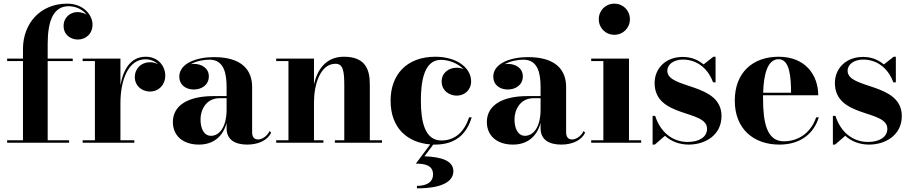

<svg xmlns="http://www.w3.org/2000/svg" viewBox="-20 -780 4981 1049"><path d="M19 -13.5V0H357.5V-13.5H240.5V-446.5H377.5V-460H240.5V-540C240.5 -667 272.5 -746 355 -746C396 -746 432 -727.5 453 -700C438.5 -709 420.5 -714 403 -714C365.5 -714 327.5 -686 327.5 -638.5C327.5 -586 370.5 -564 405.5 -564C446 -564 485.5 -592.5 485.5 -646C485.5 -698 436 -760 347.5 -760C200 -760 105.5 -652.5 105.5 -511.5V-460H19V-446.5H105.5V-13.5Z M431.5 -13.5V0H714V-13.5H638V-215.5C638 -346.5 682.5 -456 774.5 -456C803 -456 826.5 -445.5 843 -429C830.5 -436 815.5 -440 799.5 -440C751.5 -440 716.5 -406 716.5 -357.5C716.5 -315 750.5 -280 800.5 -280C849.5 -280 883 -319.5 883 -366C883 -418.5 845 -470 776 -470C696 -470 654 -404 638 -315V-460H431.5V-446.5H498.5V-13.5Z M1147 -255C1005 -255 924.5 -202.5 924.5 -113.5C924.5 -37.5 980.5 10 1067 10C1145.5 10 1198 -34 1218 -108V-78.5C1218 -15 1266.5 10 1331 10C1392.5 10 1442 -14 1461.5 -55L1453 -64C1437.5 -32.5 1408.5 -18 1391 -18C1365.5 -18 1357.5 -35.5 1357.5 -58V-304.5C1357.5 -398 1301 -468 1148.5 -468C1057.5 -468 959.5 -435.5 959.5 -361C959.5 -317.5 993.5 -291 1039 -291C1081.5 -291 1121 -315.5 1121 -363C1121 -407 1082.5 -431 1039 -431C1033.5 -431 1028 -430.5 1022.5 -429.5C1053 -446.5 1093 -454 1124.5 -454C1204.5 -454 1218 -376.5 1218 -304.5V-255ZM1133 -38C1092.5 -38 1075.5 -80.5 1075.5 -128C1075.5 -177.5 1104.5 -243.5 1180 -243.5H1218V-181.5C1218 -82.5 1176.5 -38 1133 -38Z M1489 -13.5V0H1747V-13.5H1695.5V-223.5C1695.5 -314.5 1728.5 -431.5 1812.5 -431.5C1854 -431.5 1861 -395 1861 -311V-13.5H1809.5V0H2067V-13.5H2000.5V-319.5C2000.5 -406.5 1971.5 -470 1859 -470C1758 -470 1713 -396.5 1695.5 -319V-460H1489V-446.5H1556V-13.5Z M2346 174C2346 210.5 2317 235.5 2258 235.5V249C2408.5 249 2457 205 2457 155C2457 99 2393 77 2299 74L2347 10C2350.5 10 2354 10 2357.5 10C2471 10 2531 -50.5 2557 -139H2543C2518.5 -65 2470.5 -12.5 2391.5 -12.5C2301 -12.5 2279.5 -115.5 2279.5 -230C2279.5 -324 2292.5 -453 2389 -453C2431.5 -453 2481.5 -434.5 2512 -402.5C2501 -407.5 2488 -410 2475 -410C2432 -410 2393 -382.5 2393 -335C2393 -282.5 2437.5 -257.5 2475 -257.5C2518 -257.5 2554 -287.5 2554 -336C2554 -409.5 2475.5 -470 2358.5 -470C2202.5 -470 2114 -372.5 2114 -230C2114 -78.5 2207.5 -1 2330.5 9L2252 114C2302 114 2346 123 2346 174Z M2862.5 -255C2720.5 -255 2640 -202.5 2640 -113.5C2640 -37.5 2696 10 2782.5 10C2861 10 2913.5 -34 2933.5 -108V-78.5C2933.5 -15 2982 10 3046.5 10C3108 10 3157.5 -14 3177 -55L3168.5 -64C3153 -32.5 3124 -18 3106.5 -18C3081 -18 3073 -35.5 3073 -58V-304.5C3073 -398 3016.5 -468 2864 -468C2773 -468 2675 -435.5 2675 -361C2675 -317.5 2709 -291 2754.5 -291C2797 -291 2836.5 -315.5 2836.5 -363C2836.5 -407 2798 -431 2754.5 -431C2749 -431 2743.5 -430.5 2738 -429.5C2768.5 -446.5 2808.5 -454 2840 -454C2920 -454 2933.5 -376.5 2933.5 -304.5V-255ZM2848.5 -38C2808 -38 2791 -80.5 2791 -128C2791 -177.5 2820 -243.5 2895.5 -243.5H2933.5V-181.5C2933.5 -82.5 2892 -38 2848.5 -38Z M3251.5 -675C3251.5 -627 3288.5 -590 3336.5 -590C3384.5 -590 3421.5 -627 3421.5 -675C3421.5 -723 3384.5 -760 3336.5 -760C3288.5 -760 3251.5 -723 3251.5 -675ZM3210 -13.5V0H3483V-13.5H3416.5V-460H3210V-446.5H3276.5V-13.5Z M3557.5 10 3613 -38C3647 -7.5 3691.5 10 3743 10C3833.5 10 3922 -42 3922 -146C3922 -330 3626 -291.5 3626 -393C3626 -429 3661.5 -454.5 3711 -454.5C3801 -454.5 3854.5 -390.5 3876 -330H3889.5V-470H3877.5L3824 -428C3794.5 -452.5 3757 -469 3710.5 -469C3616 -469 3556.5 -405.5 3556.5 -326.5C3556.5 -134 3843 -183 3843 -76.5C3843 -30 3798 -4.5 3737.5 -4.5C3652.5 -4.5 3587.5 -59.5 3559.5 -147H3545.5V10Z M4453.5 -139H4439C4414 -63 4350.5 -8 4262 -8C4169.5 -8 4149 -111 4149 -240C4149 -246.5 4149 -253 4149 -259.5H4450.5C4450.5 -368.5 4381.5 -470 4234 -470C4094 -470 3994.5 -385 3994.5 -230C3994.5 -75 4098 10 4238 10C4358 10 4427.5 -54 4453.5 -139ZM4234 -456.5C4296 -456.5 4301.5 -356 4302 -273.5H4149.5C4152.5 -373.5 4173 -456.5 4234 -456.5Z M4542.5 10 4598 -38C4632 -7.5 4676.5 10 4728 10C4818.5 10 4907 -42 4907 -146C4907 -330 4611 -291.5 4611 -393C4611 -429 4646.5 -454.5 4696 -454.5C4786 -454.5 4839.5 -390.5 4861 -330H4874.5V-470H4862.5L4809 -428C4779.5 -452.5 4742 -469 4695.5 -469C4601 -469 4541.5 -405.5 4541.5 -326.5C4541.5 -134 4828 -183 4828 -76.5C4828 -30 4783 -4.5 4722.5 -4.5C4637.5 -4.5 4572.5 -59.5 4544.5 -147H4530.5V10Z"/></svg>

Font: Bodoni* 16pt
Style: Bold
Weight: 700
Version: Version 2.3